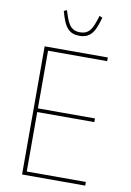

<svg xmlns="http://www.w3.org/2000/svg" viewBox="-98 -970 703 1030"><g transform="rotate(10 253.0 -455.0)"><path d="M97 0V-698H441V-678H119V-364H430V-344H119V-20H441V0ZM270 -786Q249 -786 233.5 -792Q218 -798 205.5 -811.5Q193 -825 183.5 -847.5Q174 -870 165 -903L181 -910L190 -883Q204 -839 222 -822Q240 -805 270 -805Q300 -805 318 -822Q336 -839 350 -883L359 -910L375 -903Q366 -870 356.5 -847.5Q347 -825 334.5 -811.5Q322 -798 306.5 -792Q291 -786 270 -786Z"/></g></svg>

Font: IBM Plex Sans Cond Thin
Style: Regular
Weight: 100
Width: 3
Designer: Mike Abbink, Paul van der Laan, Pieter van Rosmalen
Foundry: Bold Monday
Version: Version 1.3